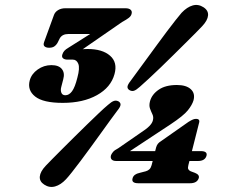

<svg xmlns="http://www.w3.org/2000/svg" viewBox="-20 -733 904 768"><path d="M604.5 -143.5Q607 -152 611.5 -157.8Q616 -163.5 623.5 -168L734 -245.5Q745.5 -252.5 751.8 -255Q758 -257.5 764 -257.5Q781.5 -257.5 776 -240.5L733.5 -72.5Q730.5 -61.5 733.2 -56.2Q736 -51 742.5 -48L760 -41.5Q779 -34 775 -20.5Q768.5 0 740 0H533.5Q504 0 510.5 -20.5Q515 -36.5 538.5 -41.5L563.5 -48Q572 -50.5 577.8 -56Q583.5 -61.5 586.5 -72.5ZM545.5 -204Q566 -217 577.5 -228.8Q589 -240.5 591.5 -251.5Q595 -264.5 589.8 -275.5Q584.5 -286.5 580 -298.8Q575.5 -311 580 -328Q587.5 -355.5 614.8 -374.2Q642 -393 687.5 -393Q725 -393 743.2 -376.2Q761.5 -359.5 754 -331.5Q748.5 -313 731.2 -291.5Q714 -270 662 -235.5L474 -111.5L469 -128.5H784.5Q796.5 -128.5 802.5 -124Q808.5 -119.5 806 -110Q800 -89 771.5 -89H445.5Q432 -89 426.5 -95.2Q421 -101.5 424 -112Q426 -117.5 432 -125Q438 -132.5 453 -140ZM539 -385.5Q525 -373 516 -370Q507 -367 497 -373Q489 -378.5 490 -386.8Q491 -395 502 -409Q513 -424 530 -447.2Q547 -470.5 567.2 -498Q587.5 -525.5 608.2 -554Q629 -582.5 648.2 -608Q667.5 -633.5 682.8 -653Q698 -672.5 706.5 -682Q728.5 -705 750.8 -711.2Q773 -717.5 794 -704Q814 -691 812.2 -671.2Q810.5 -651.5 789 -628.5Q780 -619 762.8 -601.5Q745.5 -584 722.2 -561Q699 -538 673.5 -512.8Q648 -487.5 622.8 -463.2Q597.5 -439 575.8 -418.8Q554 -398.5 539 -385.5ZM412 -313.5Q426 -326 435.5 -329.2Q445 -332.5 455 -327Q463.5 -321 462 -312.5Q460.5 -304 449 -290Q437.5 -275 420.8 -251.8Q404 -228.5 384 -200.8Q364 -173 343 -144.2Q322 -115.5 302.8 -89.8Q283.5 -64 268.2 -44.8Q253 -25.5 244 -16Q223 6.5 200.2 12.8Q177.5 19 157 5.5Q137.5 -7 139.2 -26.8Q141 -46.5 162.5 -69.5Q171.5 -79 189 -96.8Q206.5 -114.5 229.8 -137.8Q253 -161 278.5 -186.2Q304 -211.5 329 -235.8Q354 -260 375.5 -280.5Q397 -301 412 -313.5ZM290.5 -522 280.5 -530.5Q291.5 -533.5 303.5 -535.2Q315.5 -537 330.5 -537Q389.5 -537 420.2 -510.2Q451 -483.5 438 -436.5Q423.5 -383.5 368 -352.5Q312.5 -321.5 231 -321.5Q152.5 -321.5 120.5 -347Q88.5 -372.5 99 -411.5Q106 -437.5 130.8 -455Q155.5 -472.5 185.5 -472.5Q215 -472.5 227.5 -456.8Q240 -441 233 -416L225 -385Q221.5 -372 225.5 -362Q229.5 -352 241.5 -352Q256.5 -352 268.2 -368Q280 -384 289.5 -422.5Q300 -461 293.2 -477.8Q286.5 -494.5 271.5 -494.5H250Q238.5 -494.5 232.2 -499.8Q226 -505 229.5 -515.5Q232 -523.5 237.5 -529.8Q243 -536 253.5 -542L397 -632.5L391.5 -597H253.5Q229 -597 219 -579.5L209.5 -560.5Q204.5 -552 196.8 -547Q189 -542 176.5 -542Q164.5 -542 158.2 -547.5Q152 -553 156.5 -565L196 -673.5Q200.5 -685.5 212.8 -692.8Q225 -700 241.5 -700H481.5Q496.5 -700 503 -693.5Q509.5 -687 506 -676.5Q504 -668.5 495 -661.5Q486 -654.5 468.5 -645Z"/></svg>

Font: Fraunces Black
Style: Italic
Weight: 900
Italic angle: -16°
Version: Version 1.000;[b76b70a41]